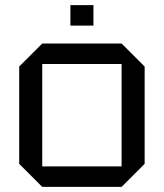

<svg xmlns="http://www.w3.org/2000/svg" viewBox="-20 -730 640 750"><path d="M55 -90V-470L145 -560H455L545 -470V-90L455 0H145ZM145 -80H455V-480H145ZM255 -630V-710H345V-630Z"/></svg>

Font: Tektur
Style: Regular
Weight: 400
Designer: Adam Jagosz
Foundry: Adam Jagosz
Version: Version 1.005;gftools[0.9.30]